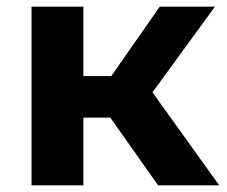

<svg xmlns="http://www.w3.org/2000/svg" viewBox="-20 -558 682 578"><path d="M456 0 312 -204H231V0H75V-538H231V-329H315L461 -538H627L439 -280L640 0Z"/></svg>

Font: Montserrat
Style: Bold
Weight: 700
Designer: Julieta Ulanovsky
Foundry: Julieta Ulanovsky
Version: Version 9.000; ttfautohint (v1.8.4.7-5d5b)